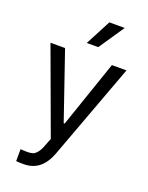

<svg xmlns="http://www.w3.org/2000/svg" viewBox="-174 -850 877 1136"><g transform="rotate(20 264.5 -282.0)"><path d="M74.2 197.3V122.1L89.8 123Q97.7 124 115.2 124Q136.7 124 150.9 119.6Q165 115.2 179.2 97.7Q193.4 80.1 206.1 43.9L221.7 3.9L25.4 -530.3H117.2L261.7 -109.4H267.6L412.1 -530.3H503.9L279.3 76.2Q255.9 137.7 216.8 168.5Q177.7 199.2 121.1 199.2Q95.7 199.2 74.2 197.3ZM311.5 -762.7H408.2L299.8 -602.5H227.5Z"/></g></svg>

Font: Pretendard Std Variable
Style: Regular
Weight: 400
Designer: Base glyphs from Inter by Rasmus Andersson; Hangeul glyphs from Noto Sans CJK(Source Han Sans) by Jang Soo-young and Kan
Foundry: Kil Hyung-jin
Version: Version 1.309;Glyphs 3.2 (3225)